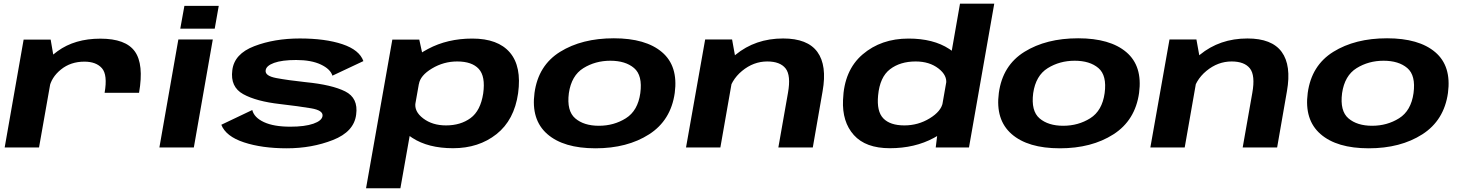

<svg xmlns="http://www.w3.org/2000/svg" viewBox="-20 -805 7980 1048"><path d="M551 -298.5H739Q766 -454.5 716 -524.2Q666 -594 528 -594Q388 -594 294 -525.5Q200 -457 186 -377L248.5 -323.5Q259.5 -382.5 312.5 -425.5Q365.5 -468.5 440.5 -468.5Q505 -468.5 536.5 -432.5Q568 -396.5 551 -298.5ZM5.5 0H193L276.5 -472.5L256.5 -589H109Z M850 0H1038L1141.5 -589.5H953.5ZM986.5 -773 964 -648.5H1152L1174 -773Z M1545.5 4.5Q1682 4.5 1797.2 -40.8Q1912.5 -86 1924 -179.5Q1936.5 -270 1864 -306.2Q1791.5 -342.5 1649 -356.5Q1551.5 -367 1488.8 -378.8Q1426 -390.5 1430 -420.5Q1432.5 -446 1476 -461.8Q1519.5 -477.5 1596.5 -477.5Q1679 -477.5 1731.2 -452.8Q1783.5 -428 1794.5 -392L1963.5 -471.5Q1942 -532.5 1848.8 -563.8Q1755.5 -595 1616.5 -595Q1477.5 -595 1368 -553Q1258.5 -511 1248 -421.5Q1236 -330.5 1307.8 -291Q1379.5 -251.5 1509 -237Q1612.5 -225 1678.5 -213.8Q1744.5 -202.5 1740.5 -172Q1737 -146 1690.5 -129.8Q1644 -113.5 1564.5 -113.5Q1474 -113.5 1420.5 -138.5Q1367 -163.5 1357 -204.5L1188 -124Q1213 -60.5 1311.5 -28Q1410 4.5 1545.5 4.5Z M1978 222.5H2165.5L2291 -486L2268.5 -589H2121.5ZM2453 4Q2593 4 2690 -72.8Q2787 -149.5 2808 -296Q2828 -442.5 2763 -518.5Q2698 -594.5 2558 -594.5Q2422.5 -594.5 2316.2 -537.8Q2210 -481 2201.5 -431.5L2266.5 -346Q2274 -393 2337.8 -431.2Q2401.5 -469.5 2475.5 -469.5Q2556 -469.5 2593.2 -429Q2630.5 -388.5 2617.5 -295Q2603 -200.5 2548.5 -160.5Q2494 -120.5 2414.5 -120.5Q2340 -120.5 2289.8 -158.8Q2239.5 -197 2248 -245L2153.5 -158.5Q2143.5 -109 2230.5 -52.5Q2317.5 4 2453 4Z M3230.5 4.5Q3404 4.5 3523 -71.8Q3642 -148 3663 -298Q3682.5 -444.5 3593.5 -520.2Q3504.5 -596 3330.5 -596Q3156 -596 3037 -522Q2918 -448 2897.5 -298Q2878 -151.5 2967 -73.5Q3056 4.5 3230.5 4.5ZM3249 -118.5Q3167 -118.5 3119.8 -159Q3072.5 -199.5 3085 -296.5Q3099 -392.5 3164.2 -433Q3229.5 -473.5 3311.5 -473.5Q3394 -473.5 3441 -433.5Q3488 -393.5 3475 -296.5Q3461.5 -200.5 3396.2 -159.5Q3331 -118.5 3249 -118.5Z M3724.5 0H3912L3996 -478.5L3976 -589.5H3829ZM4228.5 0H4416.5L4470 -307Q4495 -448 4441.5 -521.5Q4388 -595 4254.5 -595Q4103 -595 3994.5 -505.8Q3886 -416.5 3872 -340.5L3954 -287.5Q3968 -366.5 4030.5 -418Q4093 -469.5 4168 -469.5Q4238 -469.5 4268 -431.5Q4298 -393.5 4281 -298Z M5087.5 0H5269L5407 -785H5220L5099 -93.5ZM4837 4Q4973.5 4 5077.8 -52.5Q5182 -109 5191.5 -158.5L5126 -245Q5117.5 -197.5 5054.5 -159Q4991.5 -120.5 4916.5 -120.5Q4838.5 -120.5 4801.5 -158.8Q4764.5 -197 4773 -284.5Q4782.5 -384.5 4838 -427Q4893.5 -469.5 4978 -469.5Q5053 -469.5 5102.5 -431.2Q5152 -393 5144 -346L5238.5 -431.5Q5248 -481 5161.2 -537.8Q5074.5 -594.5 4939 -594.5Q4789.5 -594.5 4688.2 -507.8Q4587 -421 4581.5 -259.5Q4576 -140 4640.5 -68Q4705 4 4837 4Z M5765 4.5Q5938.5 4.5 6057.5 -71.8Q6176.5 -148 6197.5 -298Q6217 -444.5 6128 -520.2Q6039 -596 5865 -596Q5690.5 -596 5571.5 -522Q5452.5 -448 5432 -298Q5412.5 -151.5 5501.5 -73.5Q5590.5 4.5 5765 4.5ZM5783.5 -118.5Q5701.5 -118.5 5654.2 -159Q5607 -199.5 5619.5 -296.5Q5633.5 -392.5 5698.8 -433Q5764 -473.5 5846 -473.5Q5928.5 -473.5 5975.5 -433.5Q6022.5 -393.5 6009.5 -296.5Q5996 -200.5 5930.8 -159.5Q5865.5 -118.5 5783.5 -118.5Z M6259 0H6446.5L6530.5 -478.5L6510.5 -589.5H6363.5ZM6763 0H6951L7004.5 -307Q7029.5 -448 6976 -521.5Q6922.5 -595 6789 -595Q6637.5 -595 6529 -505.8Q6420.5 -416.5 6406.5 -340.5L6488.5 -287.5Q6502.5 -366.5 6565 -418Q6627.5 -469.5 6702.5 -469.5Q6772.5 -469.5 6802.5 -431.5Q6832.5 -393.5 6815.5 -298Z M7451 4.5Q7624.5 4.5 7743.5 -71.8Q7862.5 -148 7883.5 -298Q7903 -444.5 7814 -520.2Q7725 -596 7551 -596Q7376.5 -596 7257.5 -522Q7138.5 -448 7118 -298Q7098.5 -151.5 7187.5 -73.5Q7276.5 4.5 7451 4.5ZM7469.5 -118.5Q7387.5 -118.5 7340.2 -159Q7293 -199.5 7305.5 -296.5Q7319.5 -392.5 7384.8 -433Q7450 -473.5 7532 -473.5Q7614.5 -473.5 7661.5 -433.5Q7708.5 -393.5 7695.5 -296.5Q7682 -200.5 7616.8 -159.5Q7551.5 -118.5 7469.5 -118.5Z"/></svg>

Font: Anybody Expanded
Style: Bold Italic
Weight: 700
Width: 7
Italic angle: -10°
Version: Version 1.113;gftools[0.9.25]